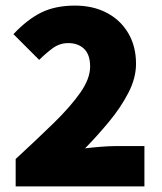

<svg xmlns="http://www.w3.org/2000/svg" viewBox="-20 -666 580 686"><path d="M36 0V-98Q111 -167 171.5 -226Q232 -285 267 -335Q302 -385 302 -428Q302 -471 280.5 -491.5Q259 -512 224 -512Q193 -512 168 -493.5Q143 -475 120 -452L28 -544Q78 -597 128 -621.5Q178 -646 248 -646Q312 -646 361 -620.5Q410 -595 438 -548Q466 -501 466 -438Q466 -387 438.5 -334Q411 -281 369 -230.5Q327 -180 284 -136Q308 -139 338.5 -141.5Q369 -144 390 -144H496V0Z"/></svg>

Font: Assistant ExtraBold
Style: Regular
Weight: 800
Designer: Hebrew By Ben Nathan, Latin by Paul Hunt
Version: Version 3.000